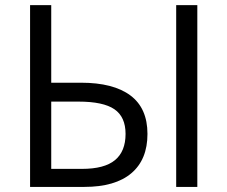

<svg xmlns="http://www.w3.org/2000/svg" viewBox="-20 -734 893 754"><path d="M98.1 0V-713.9H181.2V-409.2H297.9Q425.3 -409.2 492.2 -359.1Q559.1 -309.1 559.1 -208Q559.1 -107.4 495.8 -53.7Q432.6 0 311 0ZM181.2 -70.8H301.8Q390.1 -70.8 431.6 -105.2Q473.1 -139.6 473.1 -208Q473.1 -274.9 429.4 -304.9Q385.7 -335 288.1 -335H181.2ZM754.9 0H671.9V-713.9H754.9Z"/></svg>

Font: XL-Viking
Style: Regular
Weight: 400
Foundry: Ascender Corporation
Version: Version 1.10 March 23, 2015